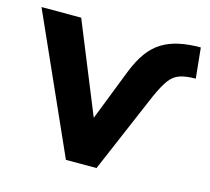

<svg xmlns="http://www.w3.org/2000/svg" viewBox="-121 -837 1046 958"><g transform="rotate(15 402.0 -358.0)"><path d="M297 0 -18 -705H187L384 -221H370L479 -500Q504 -564 534 -605.5Q564 -647 603 -671Q642 -695 691 -705.5Q740 -716 802 -716L818 -559Q767 -559 735.5 -548Q704 -537 682 -507Q660 -477 634 -419L455 0Z"/></g></svg>

Font: Nunito Sans 8pt Black
Style: Regular
Weight: 900
Version: Version 3.101;gftools[0.9.27]